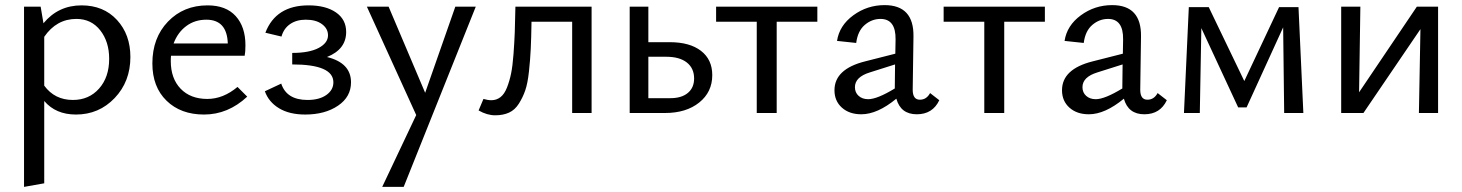

<svg xmlns="http://www.w3.org/2000/svg" viewBox="-20 -442 5719 751"><path d="M299 -421Q385 -421 437.5 -364Q490 -307 490 -219Q490 -123 428.5 -58.5Q367 6 277 6Q198 6 153 -47V275L74 289V-416H139L150 -351Q208 -421 299 -421ZM265 -51Q328 -51 367.5 -95.5Q407 -140 407 -212Q407 -279 372 -323.5Q337 -368 279 -368Q201 -368 153 -298V-107Q194 -51 265 -51Z M909 -102 947 -64Q872 6 778 6Q687 6 631.5 -48Q576 -102 576 -194Q576 -294 637 -357.5Q698 -421 792 -421Q864 -421 902 -379Q940 -337 940 -265Q940 -238 937 -224H649Q648 -217 648 -203Q648 -135 686.5 -95Q725 -55 791 -55Q853 -55 909 -102ZM787 -365Q742 -365 708.5 -340Q675 -315 659 -272H871Q868 -365 787 -365Z M1259 -219Q1353 -196 1353 -120Q1353 -63 1302 -28.5Q1251 6 1174 6Q1112 6 1071.5 -18.5Q1031 -43 1016 -85L1080 -115Q1101 -51 1183 -51Q1229 -51 1256.5 -70.5Q1284 -90 1284 -120Q1284 -190 1123 -190V-235Q1190 -235 1226.5 -254.5Q1263 -274 1263 -304Q1263 -330 1239.5 -347.5Q1216 -365 1176 -365Q1140 -365 1115 -348Q1090 -331 1081 -299L1018 -314Q1059 -421 1187 -421Q1254 -421 1294 -393.5Q1334 -366 1334 -317Q1334 -249 1259 -219Z M1761 -416H1841L1559 289H1475L1608 8L1415 -416H1500L1643 -79Z M2294 -416V0H2218V-357H2059Q2058 -293 2056 -251Q2054 -209 2049 -162.5Q2044 -116 2034.5 -88.5Q2025 -61 2009.5 -36.5Q1994 -12 1971 -1.5Q1948 9 1917 9Q1885 9 1852 -10L1871 -55Q1888 -50 1902 -50Q1922 -50 1937.5 -62Q1953 -74 1963 -99.5Q1973 -125 1979 -154Q1985 -183 1988.5 -229.5Q1992 -276 1993.5 -316Q1995 -356 1996 -416Z M2600 -277Q2678 -277 2722 -243Q2766 -209 2766 -148Q2766 -82 2715 -41Q2664 0 2581 0H2443V-416H2516V-277ZM2602 -58Q2646 -58 2670.5 -78.5Q2695 -99 2695 -135Q2695 -175 2666.5 -197.5Q2638 -220 2586 -220H2516V-58Z M3177 -416V-357H3018V0H2940V-357H2781V-416Z M3618 -78 3654 -50Q3628 5 3566 5Q3503 5 3486 -56Q3412 5 3349 5Q3302 5 3273 -21Q3244 -47 3244 -89Q3244 -172 3364 -202L3482 -232L3483 -288Q3484 -368 3424 -368Q3390 -368 3362.5 -344.5Q3335 -321 3329 -274L3254 -282Q3263 -342 3317.5 -382Q3372 -422 3440 -422Q3555 -422 3553 -299L3550 -91Q3550 -52 3578 -52Q3604 -52 3618 -78ZM3376 -54Q3411 -54 3480 -96V-104L3481 -190L3383 -159Q3324 -141 3324 -101Q3324 -80 3338.5 -67Q3353 -54 3376 -54Z M4067 -416V-357H3908V0H3830V-357H3671V-416Z M4508 -78 4544 -50Q4518 5 4456 5Q4393 5 4376 -56Q4302 5 4239 5Q4192 5 4163 -21Q4134 -47 4134 -89Q4134 -172 4254 -202L4372 -232L4373 -288Q4374 -368 4314 -368Q4280 -368 4252.5 -344.5Q4225 -321 4219 -274L4144 -282Q4153 -342 4207.5 -382Q4262 -422 4330 -422Q4445 -422 4443 -299L4440 -91Q4440 -52 4468 -52Q4494 -52 4508 -78ZM4266 -54Q4301 -54 4370 -96V-104L4371 -190L4273 -159Q4214 -141 4214 -101Q4214 -80 4228.5 -67Q4243 -54 4266 -54Z M5078 0H5003L4999 -335L4856 -22H4823L4679 -332L4673 0H4611L4630 -414H4708L4847 -125L4983 -414H5059Z M5605 -416V0H5530L5536 -328L5313 0H5226V-416H5301L5296 -81L5522 -416Z"/></svg>

Font: EauTest Medium
Style: Regular
Weight: 500
Designer: Christian Thalmann (Catharsis Fonts)
Version: Version 0.001;PS 000.001;hotconv 1.0.88;makeotf.lib2.5.64775